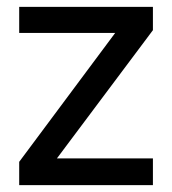

<svg xmlns="http://www.w3.org/2000/svg" viewBox="-20 -540 502 560"><path d="M36 0V-68L316 -444H36V-520H426V-452L146 -78H426V0Z"/></svg>

Font: Liter
Style: Regular
Weight: 400
Designer: Anton Skugarov
Foundry: skugi
Version: Version 1.004; ttfautohint (v1.8.4.7-5d5b)